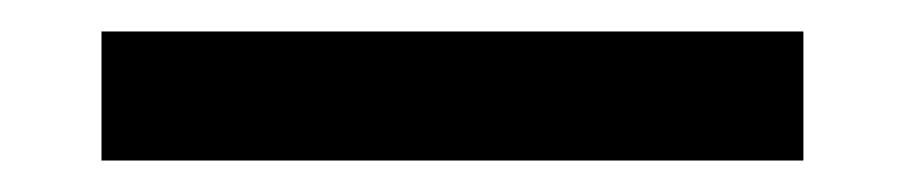

<svg xmlns="http://www.w3.org/2000/svg" viewBox="-20 -20 574 122"><path d="M44.5 82V0H490.5V82Z"/></svg>

Font: Encode Sans Semi Condensed Medium
Style: Regular
Weight: 500
Width: 4
Designer: Multiple Designers
Foundry: Impallari Type
Version: Version 2.000